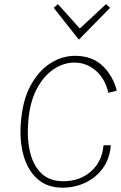

<svg xmlns="http://www.w3.org/2000/svg" viewBox="-20 -880 572 908"><path d="M275 7.5Q202.5 7.5 156 -34.8Q109.5 -77 90.2 -149Q71 -221 79.5 -309.5Q88 -408 125.2 -476.5Q162.5 -545 217.8 -580.5Q273 -616 335 -616Q414 -616 463.2 -570.5Q512.5 -525 532.5 -451.5L492.5 -441Q477 -508 433 -546Q389 -584 331.5 -584Q280.5 -584 233.5 -552.5Q186.5 -521 154 -459.8Q121.5 -398.5 114 -309.5Q106.5 -231 120.8 -166Q135 -101 173.8 -62Q212.5 -23 279 -23Q358 -23 410.5 -69.5Q463 -116 469.5 -193H504Q499.5 -131 467.5 -86Q435.5 -41 385.2 -16.8Q335 7.5 275 7.5ZM481.5 -860.5 500.5 -843 353 -692.5 234 -843 254 -860.5 357.5 -745Z"/></svg>

Font: Karla ExtraLight
Style: Italic
Weight: 250
Italic angle: -8°
Designer: Jonathan Pinhorn
Version: Version 2.004;gftools[0.9.33]